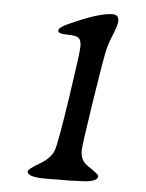

<svg xmlns="http://www.w3.org/2000/svg" viewBox="-46 -624 503 663"><g transform="rotate(5 205.0 -293.0)"><path d="M135.7 0Q72.8 0 72.8 -20Q72.8 -27.3 111.8 -50.3Q150.9 -73.2 160.4 -101.8Q169.9 -130.4 193.4 -287.1Q216.8 -443.8 216.8 -465.1Q216.8 -486.3 208 -494.1Q199.2 -502 167.5 -502Q135.7 -502 135.7 -512.7Q135.7 -523.4 161.6 -535.6Q270 -585.9 317.4 -585.9Q339.4 -585.9 339.4 -564.9Q339.4 -549.8 327.1 -521Q314.9 -492.2 307.9 -465.8Q300.8 -439.5 276.6 -282.7Q252.4 -126 252.4 -106.9Q252.4 -72.8 278.8 -55.7Q316.9 -31.2 316.9 -24.4Q316.9 -2 249 -2L230.5 -1L211.4 -0.5H173.3L154.8 0Z"/></g></svg>

Font: Averia Serif Libre Light
Style: Italic
Weight: 300
Italic angle: -8.5°
Version: Version 1.002